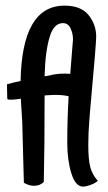

<svg xmlns="http://www.w3.org/2000/svg" viewBox="-20 -655 385 687"><path d="M220.7 -143.6Q220.7 -230.5 225.6 -310.5Q207 -315.4 177.7 -315.4Q165 -315.4 139.6 -313.5Q139.6 -127 136.7 -3.9Q123 9.8 101.6 9.8Q84 9.8 65.4 -1L59.6 -218.8Q57.6 -257.8 55.7 -281.2L54.7 -301.8Q22.5 -296.9 9.8 -298.8Q5.9 -298.8 5.9 -304.7L4.9 -350.6Q4.9 -354.5 8.8 -354.5L27.3 -359.4L53.7 -365.2Q58.6 -634.8 210.9 -634.8Q269.5 -634.8 296.9 -601.1Q324.2 -567.4 324.2 -523.4Q324.2 -499 302.7 -262.7L299.8 -226.6Q295.9 -178.7 295.9 -136.7Q295.9 -81.1 303.7 -54.7Q311.5 -28.3 330.1 -7.8Q316.4 3.9 293.9 9.8Q285.2 12.7 277.3 12.7Q250 12.7 235.4 -34.7Q220.7 -82 220.7 -143.6ZM164.1 -386.7Q170.9 -388.7 188.5 -390.6Q197.3 -391.6 212.9 -391.6Q225.6 -391.6 231.4 -390.6L235.4 -441.4L238.3 -478.5L241.2 -513.7Q241.2 -535.2 232.4 -553.7Q223.6 -572.3 205.1 -572.3Q172.9 -572.3 158.2 -524.4Q141.6 -470.7 139.6 -381.8Z"/></svg>

Font: BKP Parklife Text
Style: Regular
Weight: 400
Designer: Font Diner, Inc.; LA MECHKY PLUS GmbH
Foundry: Font Diner, Inc.; LA MECHKY PLUS GmbH
Version: Version 1.007